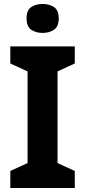

<svg xmlns="http://www.w3.org/2000/svg" viewBox="-20 -948 429 968"><path d="M357 0H32V-86L119 -126V-588L32 -628V-714H357V-628L270 -588V-126L357 -86ZM195 -928Q228 -928 252 -912.5Q276 -897 276 -855Q276 -814 252 -798Q228 -782 195 -782Q161 -782 137.5 -798Q114 -814 114 -855Q114 -897 137.5 -912.5Q161 -928 195 -928Z"/></svg>

Font: Noto Sans Telugu
Style: Bold
Weight: 700
Designer: Jelle Bosma - Monotype Design Team
Foundry: Monotype Imaging Inc.
Version: Version 2.005; ttfautohint (v1.8.4.7-5d5b)